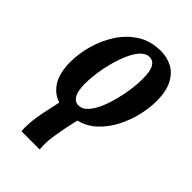

<svg xmlns="http://www.w3.org/2000/svg" viewBox="-232 -638 971 971"><g transform="rotate(45 253.5 -153.0)"><path d="M114 240Q113 234 112.5 226.5Q112 219 112 212Q112 180 118 140Q124 100 134 58L146 2Q97 -13 68.5 -59.5Q40 -106 40 -184Q40 -242 57.5 -305Q75 -368 110.5 -423Q146 -478 199.5 -512Q253 -546 325 -546Q371 -546 408 -526Q445 -506 467 -463Q489 -420 489 -351Q489 -302 476 -246.5Q463 -191 436.5 -139.5Q410 -88 370 -50Q330 -12 275 2L260 70Q253 107 247.5 141Q242 175 242 208Q242 216 242.5 224.5Q243 233 244 240ZM225 -56Q251 -56 272.5 -79Q294 -102 310 -138.5Q326 -175 337.5 -219Q349 -263 354.5 -305Q360 -347 360 -380Q360 -436 346 -460Q332 -484 306 -484Q281 -484 260 -462Q239 -440 222.5 -403.5Q206 -367 194 -323.5Q182 -280 176 -237Q170 -194 170 -159Q170 -104 185 -80Q200 -56 225 -56Z"/></g></svg>

Font: Noto Serif ExtraCondensed
Style: Bold Italic
Weight: 700
Width: 2
Italic angle: -12°
Designer: Monotype Design Team
Foundry: Monotype Imaging Inc.
Version: Version 2.013; ttfautohint (v1.8.4.7-5d5b)